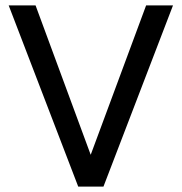

<svg xmlns="http://www.w3.org/2000/svg" viewBox="-20 -687 669 707"><path d="M518 -667 314 -117 111 -667H12L268 0H361L617 -667Z"/></svg>

Font: Maven Pro
Style: Medium
Weight: 500
Designer: Joe Prince
Foundry: Joe Prince
Version: Version 1.003